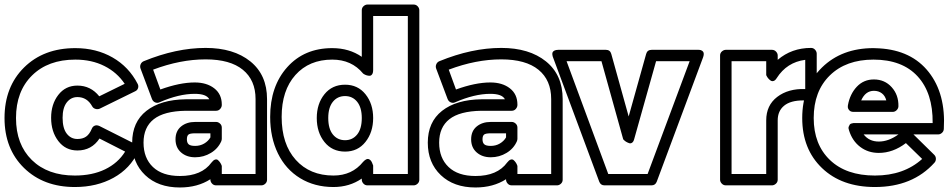

<svg xmlns="http://www.w3.org/2000/svg" viewBox="-32 -787 4155 841"><path d="M-12.2 -270Q-12.2 -406.7 73.5 -491.5Q159.2 -576.2 297.9 -576.2Q389.6 -576.2 461.2 -535.2Q532.7 -494.1 570.8 -419.9Q575.7 -411.1 572.8 -401.4Q569.8 -391.6 560.1 -387.2L404.8 -311Q395.5 -307.1 386 -310.1Q376.5 -313 372.1 -320.8Q349.6 -361.8 307.1 -361.8Q278.8 -361.8 260.5 -338.4Q242.2 -314.9 242.2 -271Q242.2 -225.1 260.3 -201.7Q278.3 -178.2 307.1 -178.2Q330.1 -178.2 345 -188.5Q359.9 -198.7 370.1 -223.1Q374 -232.9 383.1 -236.6Q392.1 -240.2 403.8 -234.9L561 -155.8Q570.3 -151.4 574 -141.8Q577.6 -132.3 573.2 -123Q538.6 -48.8 465.3 -8.3Q392.1 32.2 295.9 32.2Q158.7 32.2 73.2 -51.3Q-12.2 -134.8 -12.2 -270ZM38.1 -270Q38.1 -154.3 107.4 -86.2Q176.8 -18.1 295.9 -18.1Q372.1 -18.1 428.5 -45.4Q484.9 -72.8 516.1 -123L403.8 -180.2Q369.1 -127.9 307.1 -127.9Q254.9 -127.9 223.4 -169.2Q191.9 -210.4 191.9 -271Q191.9 -330.6 223.4 -371.3Q254.9 -412.1 307.1 -412.1Q365.2 -412.1 402.8 -365.2L514.2 -419.9Q480.5 -470.2 425 -498Q369.6 -525.9 297.9 -525.9Q178.7 -525.9 108.4 -456.5Q38.1 -387.2 38.1 -270Z M546.9 -162.1Q546.9 -252.4 609.4 -301.5Q671.9 -350.6 781.7 -352.1H884.8Q872.6 -376 820.8 -376Q751.5 -376 666.5 -338.9Q657.7 -334.5 647.9 -338.4Q638.2 -342.3 633.8 -353L583.5 -486.8Q580.1 -496.6 584.2 -505.9Q588.4 -515.1 597.7 -519Q739.7 -577.1 868.7 -577.1Q991.2 -577.1 1064.5 -518.1Q1137.7 -459 1137.7 -353V0Q1137.7 10.7 1129.9 17.8Q1122.1 24.9 1112.8 24.9H914.6Q903.8 24.9 896.7 17.1Q889.6 9.3 889.6 0V-2Q833.5 34.2 755.9 34.2Q660.6 34.2 603.8 -20Q546.9 -74.2 546.9 -162.1ZM755.9 -16.1Q851.6 -16.1 894.5 -75.2Q902.3 -85.4 909.9 -87.9Q917.5 -90.3 922.6 -85.9Q927.7 -81.5 931.6 -75.9Q935.5 -70.3 937.5 -65.4L939.5 -60.1V-24.9H1087.4V-353Q1087.4 -436 1031.7 -481.4Q976.1 -526.9 868.7 -526.9Q757.8 -526.9 638.7 -481.9L670.4 -395Q755.4 -425.8 820.8 -425.8Q873.5 -425.8 906.5 -400.1Q939.5 -374.5 939.5 -329.1V-327.1Q939.5 -317.9 932.4 -309.8Q925.3 -301.8 914.6 -301.8H781.7Q686.5 -300.3 641.6 -264.9Q596.7 -229.5 596.7 -162.1Q596.7 -94.7 637.9 -55.4Q679.2 -16.1 755.9 -16.1ZM822.8 -252.9H914.6Q923.8 -252.9 931.6 -245.8Q939.5 -238.8 939.5 -228V-179.2Q939.5 -174.8 937.5 -168.9Q923.3 -136.2 891.8 -117.2Q860.4 -98.1 822.8 -98.1Q785.2 -98.1 761 -119.4Q736.8 -140.6 736.8 -176.8Q736.8 -212.9 761 -232.9Q785.2 -252.9 822.8 -252.9ZM786.6 -176.8Q786.6 -161.6 794.4 -154.8Q802.2 -147.9 822.8 -147.9Q844.7 -147.9 862.3 -158.2Q879.9 -168.5 889.6 -185.1V-203.1H822.8Q799.8 -203.1 793.2 -197.3Q786.6 -191.4 786.6 -176.8Z M1151.4 -274.9Q1151.4 -409.2 1226.1 -492.7Q1300.8 -576.2 1423.3 -576.2Q1497.6 -576.2 1552.7 -538.1V-742.2Q1552.7 -752.9 1560.5 -760Q1568.4 -767.1 1577.6 -767.1H1779.8Q1790.5 -767.1 1797.6 -759.3Q1804.7 -751.5 1804.7 -742.2V0Q1804.7 10.7 1796.9 17.8Q1789.1 24.9 1779.8 24.9H1577.6Q1566.9 24.9 1559.8 17.1Q1552.7 9.3 1552.7 0V-4.9Q1499 32.2 1428.7 32.2Q1346.2 32.2 1283 -6.3Q1219.7 -44.9 1185.5 -114.7Q1151.4 -184.6 1151.4 -274.9ZM1201.7 -274.9Q1201.7 -155.8 1263.4 -86.9Q1325.2 -18.1 1428.7 -18.1Q1510.3 -18.1 1558.6 -78.1Q1573.2 -93.8 1583 -90.1Q1592.8 -86.4 1597.7 -74.2L1602.5 -62V-24.9H1754.4V-716.8H1602.5V-481Q1602.5 -467.8 1597.9 -461.4Q1593.3 -455.1 1586.9 -455.1Q1580.6 -455.1 1574.2 -457Q1567.9 -459 1563 -461.9L1558.6 -464.8Q1508.3 -525.9 1423.3 -525.9Q1322.3 -525.9 1262 -458.5Q1201.7 -391.1 1201.7 -274.9ZM1355.5 -270Q1355.5 -332.5 1389.2 -374.3Q1422.9 -416 1479.5 -416Q1535.2 -416 1568.8 -374.3Q1602.5 -332.5 1602.5 -270Q1602.5 -207.5 1568.8 -165.3Q1535.2 -123 1479.5 -123Q1422.9 -123 1389.2 -165Q1355.5 -207 1355.5 -270ZM1405.8 -270Q1405.8 -223.1 1426 -198Q1446.3 -172.9 1479.5 -172.9Q1512.2 -172.9 1532.5 -198Q1552.7 -223.1 1552.7 -270Q1552.7 -315.9 1532.5 -341.1Q1512.2 -366.2 1479.5 -366.2Q1446.3 -366.2 1426 -341.1Q1405.8 -315.9 1405.8 -270Z M1841.8 -162.1Q1841.8 -252.4 1904.3 -301.5Q1966.8 -350.6 2076.7 -352.1H2179.7Q2167.5 -376 2115.7 -376Q2046.4 -376 1961.4 -338.9Q1952.6 -334.5 1942.9 -338.4Q1933.1 -342.3 1928.7 -353L1878.4 -486.8Q1875 -496.6 1879.2 -505.9Q1883.3 -515.1 1892.6 -519Q2034.7 -577.1 2163.6 -577.1Q2286.1 -577.1 2359.4 -518.1Q2432.6 -459 2432.6 -353V0Q2432.6 10.7 2424.8 17.8Q2417 24.9 2407.7 24.9H2209.5Q2198.7 24.9 2191.7 17.1Q2184.6 9.3 2184.6 0V-2Q2128.4 34.2 2050.8 34.2Q1955.6 34.2 1898.7 -20Q1841.8 -74.2 1841.8 -162.1ZM2050.8 -16.1Q2146.5 -16.1 2189.5 -75.2Q2197.3 -85.4 2204.8 -87.9Q2212.4 -90.3 2217.5 -85.9Q2222.7 -81.5 2226.6 -75.9Q2230.5 -70.3 2232.4 -65.4L2234.4 -60.1V-24.9H2382.3V-353Q2382.3 -436 2326.7 -481.4Q2271 -526.9 2163.6 -526.9Q2052.7 -526.9 1933.6 -481.9L1965.3 -395Q2050.3 -425.8 2115.7 -425.8Q2168.5 -425.8 2201.4 -400.1Q2234.4 -374.5 2234.4 -329.1V-327.1Q2234.4 -317.9 2227.3 -309.8Q2220.2 -301.8 2209.5 -301.8H2076.7Q1981.4 -300.3 1936.5 -264.9Q1891.6 -229.5 1891.6 -162.1Q1891.6 -94.7 1932.9 -55.4Q1974.1 -16.1 2050.8 -16.1ZM2117.7 -252.9H2209.5Q2218.8 -252.9 2226.6 -245.8Q2234.4 -238.8 2234.4 -228V-179.2Q2234.4 -174.8 2232.4 -168.9Q2218.3 -136.2 2186.8 -117.2Q2155.3 -98.1 2117.7 -98.1Q2080.1 -98.1 2055.9 -119.4Q2031.7 -140.6 2031.7 -176.8Q2031.7 -212.9 2055.9 -232.9Q2080.1 -252.9 2117.7 -252.9ZM2081.5 -176.8Q2081.5 -161.6 2089.4 -154.8Q2097.2 -147.9 2117.7 -147.9Q2139.6 -147.9 2157.2 -158.2Q2174.8 -168.5 2184.6 -185.1V-203.1H2117.7Q2094.7 -203.1 2088.1 -197.3Q2081.5 -191.4 2081.5 -176.8Z M2390.6 -535.2Q2390.1 -536.6 2389.2 -538.8Q2388.2 -541 2387.5 -546.9Q2386.7 -552.7 2388.2 -557.1Q2389.6 -561.5 2396 -565.2Q2402.3 -568.8 2413.6 -568.8H2621.6Q2640.6 -568.8 2645.5 -550.8L2721.7 -276.9L2798.3 -550.8Q2803.2 -568.8 2822.8 -568.8H3024.4Q3025.4 -568.8 3026.6 -568.8Q3027.8 -568.8 3031.5 -568.6Q3035.2 -568.4 3038.1 -567.4Q3041 -566.4 3044.2 -564Q3047.4 -561.5 3049.1 -558.1Q3050.8 -554.7 3050.5 -548.8Q3050.3 -543 3047.4 -535.2L2844.7 8.8Q2838.4 24.9 2821.8 24.9H2615.7Q2599.1 24.9 2592.8 8.8ZM2449.7 -519 2632.3 -24.9H2804.7L2988.8 -519H2841.8L2745.6 -176.8Q2742.7 -166 2736.6 -161.9Q2730.5 -157.7 2723.9 -159.9Q2717.3 -162.1 2711.4 -165.5Q2705.6 -168.9 2701.7 -172.9L2697.8 -176.8L2602.5 -519Z M3122.1 0V-543.9Q3122.1 -554.7 3130.1 -561.8Q3138.2 -568.8 3147.5 -568.8H3349.1Q3359.9 -568.8 3367.2 -561Q3374.5 -553.2 3374.5 -543.9V-524.9Q3435.5 -577.1 3520.5 -577.1Q3531.2 -577.1 3538.3 -569.1Q3545.4 -561 3545.4 -551.8V-370.1Q3545.4 -360.4 3538.6 -351.8Q3531.7 -343.3 3517.1 -345.2Q3494.6 -347.2 3486.3 -347.2Q3430.7 -347.2 3402.6 -324Q3374.5 -300.8 3374.5 -259.8V0Q3374.5 10.7 3366.5 17.8Q3358.4 24.9 3349.1 24.9H3147.5Q3136.7 24.9 3129.4 17.1Q3122.1 9.3 3122.1 0ZM3172.4 -24.9H3324.2V-259.8Q3324.2 -325.7 3372.3 -362.5Q3420.4 -399.4 3495.1 -397V-524.9Q3414.6 -514.6 3370.1 -444.8Q3363.8 -434.6 3356.7 -432.4Q3349.6 -430.2 3344 -433.8Q3338.4 -437.5 3333.7 -442.9Q3329.1 -448.2 3326.7 -453.1L3324.2 -458V-519H3172.4Z M3481.9 -270Q3481.9 -406.7 3568.6 -491.5Q3655.3 -576.2 3793.9 -576.2Q3798.3 -576.2 3806.9 -575.7Q3815.4 -575.2 3819.3 -575.2Q3960.9 -566.9 4036.1 -471.2Q4111.3 -375.5 4102.1 -222.2Q4101.6 -211.9 4094 -205.1Q4086.4 -198.2 4077.1 -198.2H3969.2L4060.1 -108.9Q4067.4 -101.6 4067.4 -91.3Q4067.4 -81.1 4061 -74.2Q3965.3 32.2 3800.3 32.2Q3655.3 32.2 3568.6 -50.8Q3481.9 -133.8 3481.9 -270ZM3532.2 -270Q3532.2 -154.3 3603.3 -86.2Q3674.3 -18.1 3800.3 -18.1Q3926.8 -18.1 4007.3 -90.8L3936 -160.2Q3879.4 -117.2 3817.4 -117.2Q3770.5 -117.2 3735.8 -143.6Q3701.2 -169.9 3687 -215.8Q3683.1 -225.6 3685.5 -231.9Q3688 -238.3 3690.2 -241.5Q3692.4 -244.6 3698 -246.1Q3703.6 -247.6 3705.8 -247.8Q3708 -248 3710.4 -248H3710.9H4053.2Q4054.7 -379.4 3987.3 -452.6Q3919.9 -525.9 3793.9 -525.9Q3673.8 -525.9 3603 -456.8Q3532.2 -387.7 3532.2 -270ZM3682.1 -326.2Q3690.9 -375 3720.9 -407Q3751 -439 3795.9 -439Q3843.3 -439 3873.8 -405Q3904.3 -371.1 3903.3 -321.8Q3903.3 -312.5 3895.8 -304.7Q3888.2 -296.9 3877.9 -296.9H3707Q3694.8 -296.9 3688.7 -303.2Q3682.6 -309.6 3681.9 -315.2Q3681.2 -320.8 3682.1 -326.2ZM3740.2 -347.2H3850.1Q3845.2 -367.2 3830.8 -378.2Q3816.4 -389.2 3795.9 -389.2Q3758.8 -389.2 3740.2 -347.2ZM3751 -198.2Q3774.9 -167 3817.4 -167Q3859.9 -167 3903.3 -198.2Z"/></svg>

Font: Trueno ExtraBold Outline
Style: Regular
Weight: 800
Width: 6
Designer: Julieta Ulanovsky
Foundry: Julieta Ulanovsky
Version: Version 3.001b | FøM Fix